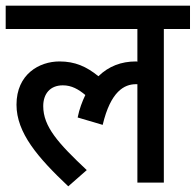

<svg xmlns="http://www.w3.org/2000/svg" viewBox="-20 -642 688 675"><path d="M0 -540H463V-425C461 -426 460 -426 458 -426C406 -426 362 -409 326 -374C284 -408 244 -426 189 -426C118 -426 38 -381 38 -274C38 -175 113 -88 220 13L285 -44C184 -139 132 -197 132 -269C132 -312 156 -342 201 -342C232 -342 256 -328 280 -308C269 -285 259 -259 253 -229L341 -203C369 -321 417 -346 458 -346C459 -346 461 -346 463 -346V0H556V-540H648V-622H0Z"/></svg>

Font: Noto Sans Devanagari UI SemiCondensed Medium
Style: Regular
Weight: 500
Width: 4
Designer: Jelle Bosma - Monotype Design Team
Foundry: Monotype Imaging Inc.
Version: Version 2.004